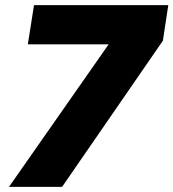

<svg xmlns="http://www.w3.org/2000/svg" viewBox="-20 -725 673 745"><path d="M15 0 440 -608 439 -553H88L112 -705H633L612 -567L221 0Z"/></svg>

Font: Nunito Sans 12pt ExtraLight 12pt Black
Style: Italic
Weight: 900
Italic angle: -9°
Version: Version 3.101;gftools[0.9.27]